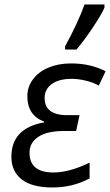

<svg xmlns="http://www.w3.org/2000/svg" viewBox="-20 -827 491 857"><path d="M176.8 -284.2Q102.1 -312.5 102.1 -396.5Q101.6 -438.5 127 -472.7Q152.3 -506.8 196.8 -525.4Q241.2 -543.9 296.9 -543.9Q384.8 -543.9 451.2 -508.8L420.9 -444.8Q397.9 -458.5 363.8 -466.8Q329.6 -475.1 300.8 -475.1Q242.7 -475.1 210.9 -451.7Q179.2 -428.7 179.2 -389.6Q179.2 -350.6 204.6 -332Q230 -313.5 273.9 -313H335L319.8 -242.2H265.1Q189.5 -242.2 150.4 -215.8Q111.3 -189.5 111.8 -144.5Q111.8 -57.6 217.8 -57.1Q289.6 -57.1 379.9 -101.1V-30.8Q305.2 9.8 213.9 9.8Q122.6 9.8 76.7 -26.4Q30.8 -62.5 30.8 -127Q30.8 -254.9 176.8 -280.8ZM446.3 -807.1V-793Q434.1 -763.7 395 -705.1Q356 -646.5 321.3 -606H270.5V-620.1Q327.6 -724.6 357.4 -807.1Z"/></svg>

Font: OpenSans-Italic
Style: Italic
Weight: 400
Italic angle: -12°
Foundry: Ascender Corporation
Version: Version 1.10